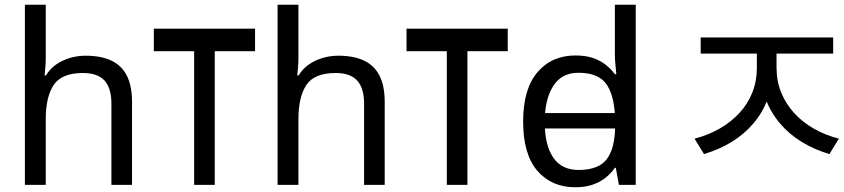

<svg xmlns="http://www.w3.org/2000/svg" viewBox="-20 -780 3559 810"><path d="M173 -537Q173 -518 171.5 -498Q170 -478 168 -462H174Q191 -490 217 -508Q243 -526 275 -535.5Q307 -545 341 -545Q406 -545 449.5 -524.5Q493 -504 515 -461Q537 -418 537 -349V0H450V-343Q450 -408 421 -440Q392 -472 330 -472Q240 -472 206.5 -421.5Q173 -371 173 -277V0H85V-760H173Z M1056 -659V-564H886V0H799V-564H629V-659Z M1239 -537Q1239 -518 1237.5 -498Q1236 -478 1234 -462H1240Q1257 -490 1283 -508Q1309 -526 1341 -535.5Q1373 -545 1407 -545Q1472 -545 1515.5 -524.5Q1559 -504 1581 -461Q1603 -418 1603 -349V0H1516V-343Q1516 -408 1487 -440Q1458 -472 1396 -472Q1306 -472 1272.5 -421.5Q1239 -371 1239 -277V0H1151V-760H1239Z M2122 -659V-564H1952V0H1865V-564H1695V-659Z M2236 -238V-303H2612V-238ZM2407 10Q2307 10 2247 -59.5Q2187 -129 2187 -267Q2187 -405 2247.5 -475.5Q2308 -546 2408 -546Q2450 -546 2481 -535.5Q2512 -525 2535 -507Q2558 -489 2574 -467H2580Q2579 -480 2576.5 -505.5Q2574 -531 2574 -546V-760H2662V0H2591L2578 -72H2574Q2558 -49 2535 -30.5Q2512 -12 2480.5 -1Q2449 10 2407 10ZM2421 -63Q2506 -63 2540.5 -109.5Q2575 -156 2575 -250V-266Q2575 -366 2542 -419.5Q2509 -473 2420 -473Q2349 -473 2313.5 -416.5Q2278 -360 2278 -265Q2278 -169 2313.5 -116Q2349 -63 2421 -63Z M3173 -604H3241V-494Q3241 -423 3219.5 -364.5Q3198 -306 3159 -260Q3120 -214 3067 -181.5Q3014 -149 2950 -130L2910 -195Q2968 -210 3016 -237.5Q3064 -265 3099.5 -303.5Q3135 -342 3154 -390Q3173 -438 3173 -494ZM3188 -604H3256V-494Q3256 -438 3275.5 -390Q3295 -342 3330 -303.5Q3365 -265 3413 -237.5Q3461 -210 3519 -195L3479 -130Q3415 -149 3362 -181.5Q3309 -214 3270 -260Q3231 -306 3209.5 -364.5Q3188 -423 3188 -494ZM2936 -622H3495V-554H2936Z"/></svg>

Font: hexlkorean05
Style: Book
Weight: 400
Designer: Jelle Bosma - Monotype Design Team
Foundry: Monotype Imaging Inc.
Version: Version 2.003